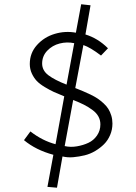

<svg xmlns="http://www.w3.org/2000/svg" viewBox="-20 -771 640 903"><path d="M248 111.8 203.1 107.9 231 -43Q148.4 -65.4 92.8 -111.8L123 -152.8Q179.7 -108.9 241.2 -92.8L282.2 -317.9Q252 -330.1 233.2 -338.6Q214.4 -347.2 190.4 -361.6Q166.5 -376 152.8 -390.4Q139.2 -404.8 129.6 -425.5Q120.1 -446.3 120.1 -470.2Q120.1 -521.5 153.8 -559.1Q187.5 -596.7 237.1 -611.6Q286.6 -626.5 336.9 -617.2L361.8 -751L405.8 -746.1L381.8 -608.9Q440.9 -590.8 487.8 -543.9L455.1 -509.8Q404.3 -548.3 372.1 -559.1L334 -356.9Q356 -348.1 370.8 -342Q385.7 -335.9 405.8 -326.2Q425.8 -316.4 439.2 -307.4Q452.6 -298.3 466.8 -285.4Q481 -272.5 489.5 -258.8Q498 -245.1 503.4 -227.5Q508.8 -210 508.8 -189.9Q508.8 -161.1 498 -136Q487.3 -110.8 469.5 -93Q451.7 -75.2 428 -61Q404.3 -46.9 378.2 -40.5Q352.1 -34.2 325.2 -31.7Q298.3 -29.3 273.9 -35.2ZM293 -373 329.1 -567.9Q294.9 -575.2 260.5 -566.4Q226.1 -557.6 202.1 -532.5Q178.2 -507.3 178.2 -472.2Q178.2 -439.5 207.5 -417.2Q236.8 -395 293 -373ZM284.2 -84Q312 -77.6 341.8 -82.8Q371.6 -87.9 396 -99.4Q420.4 -110.8 436.3 -133.8Q452.1 -156.7 452.1 -186Q452.1 -206.5 442.6 -223.6Q433.1 -240.7 413.8 -254.6Q394.5 -268.6 374.3 -278.8Q354 -289.1 324.2 -300.8Z"/></svg>

Font: Office Code Pro D Light
Style: Regular
Weight: 300
Designer: Nathan Rutzky & Paul D. Hunt
Foundry: Adobe Systems Incorporated
Version: Version 1.004;PS 001.004;hotconv 1.0.70;makeotf.lib2.5.58329